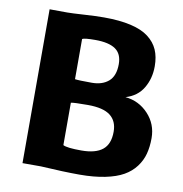

<svg xmlns="http://www.w3.org/2000/svg" viewBox="-84 -829 873 914"><g transform="rotate(10 353.0 -371.5)"><path d="M83.5 0V-743.7L168.9 -743.2Q191.4 -743.2 248.3 -746.8Q305.2 -750.5 345.7 -750.5Q421.4 -750.5 475.3 -738Q529.3 -725.6 561.5 -700.9Q593.8 -676.3 608.6 -642.6Q623.5 -608.9 623.5 -563Q623.5 -503.9 595.9 -457.5Q568.4 -411.1 511.7 -394.5Q577.6 -388.2 622.8 -339.8Q668 -291.5 668 -223.6Q668 -181.2 658.9 -147.2Q649.9 -113.3 627.9 -84Q606 -54.7 571.3 -34.9Q536.6 -15.1 483.2 -4.2Q429.7 6.8 359.9 6.8Q284.7 6.8 172.4 0ZM260.3 -437Q277.3 -434.1 341.8 -434.1Q392.6 -434.1 422.9 -460.4Q453.1 -486.8 453.1 -543.5Q453.1 -593.3 420.9 -615.5Q388.7 -637.7 323.2 -637.7Q271.5 -637.7 260.3 -631.3ZM260.3 -118.2Q278.8 -107.9 348.6 -107.9Q417.5 -107.9 451.2 -135.3Q484.9 -162.6 484.9 -222.2Q484.9 -273.9 450.7 -300.3Q416.5 -326.7 342.3 -326.7Q275.4 -326.7 260.3 -323.2Z"/></g></svg>

Font: HaufeMerriweatherSans
Style: Bold
Weight: 700
Designer: Eben Sorkin
Foundry: Eben Sorkin
Version: Version 1.56